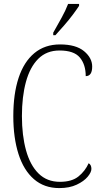

<svg xmlns="http://www.w3.org/2000/svg" viewBox="-20 -951 519 981"><path d="M283 10Q206 10 153.5 -35.5Q101 -81 74.5 -164Q48 -247 48 -358Q48 -471 75 -553Q102 -635 155.5 -679.5Q209 -724 287 -724Q368 -724 409.5 -689.5Q451 -655 451 -611Q451 -562 418 -562Q418 -621 388 -657Q358 -693 284 -693Q218 -693 175.5 -650.5Q133 -608 112.5 -532.5Q92 -457 92 -358Q92 -259 113 -183Q134 -107 177 -64.5Q220 -22 286 -22Q347 -22 381 -49.5Q415 -77 433 -117Q447 -109 447 -88Q447 -71 428 -48Q409 -25 372 -7.5Q335 10 283 10ZM252 -784Q274 -823 294.5 -860Q315 -897 328 -931H384V-921Q373 -904 352.5 -876.5Q332 -849 307.5 -821Q283 -793 263 -771H252Z"/></svg>

Font: Noto Serif Condensed ExtraLight
Style: Regular
Weight: 200
Width: 3
Designer: Monotype Design Team
Foundry: Monotype Imaging Inc.
Version: Version 2.013; ttfautohint (v1.8.4.7-5d5b)